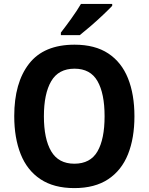

<svg xmlns="http://www.w3.org/2000/svg" viewBox="-20 -954 762 984"><path d="M669 -358Q669 -246 636 -163.5Q603 -81 534.5 -35.5Q466 10 361 10Q256 10 187.5 -35.5Q119 -81 86 -164Q53 -247 53 -359Q53 -530 129 -627.5Q205 -725 362 -725Q467 -725 535 -680Q603 -635 636 -552.5Q669 -470 669 -358ZM205 -358Q205 -242 242.5 -178.5Q280 -115 361 -115Q443 -115 479.5 -178Q516 -241 516 -358Q516 -475 479.5 -538.5Q443 -602 362 -602Q280 -602 242.5 -538Q205 -474 205 -358ZM555 -924Q538 -906 508 -877.5Q478 -849 445.5 -821Q413 -793 389 -774H292V-787Q317 -819 346 -859.5Q375 -900 395 -934H555Z"/></svg>

Font: Noto Sans Armenian SemiCondensed
Style: Bold
Weight: 700
Width: 4
Designer: Monotype Design Team
Foundry: Monotype Imaging Inc.
Version: Version 2.008; ttfautohint (v1.8.4.7-5d5b)